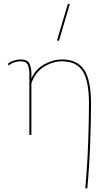

<svg xmlns="http://www.w3.org/2000/svg" viewBox="-20 -731 597 1040"><path d="M299 -509 289 -513 348 -711 358 -708ZM473 -168Q473 -79 468.5 45Q464 169 453 289H442Q453 169 457.5 45Q462 -79 462 -170Q462 -292 428 -345.5Q394 -399 315 -399Q266 -399 218.5 -369.5Q171 -340 150 -280V0H139V-334Q139 -360 130.5 -379.5Q122 -399 90 -399Q75 -399 58 -393.5Q41 -388 28 -377L22 -385Q35 -396 54 -402.5Q73 -409 91 -409Q129 -409 139.5 -386.5Q150 -364 150 -334V-306Q174 -358 221.5 -383.5Q269 -409 316 -409Q399 -409 436 -352.5Q473 -296 473 -168Z"/></svg>

Font: Ysabeau Infant Hairline
Style: Regular
Weight: 100
Designer: Christian Thalmann (Catharsis Fonts)
Version: Version 0.003